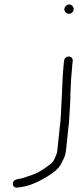

<svg xmlns="http://www.w3.org/2000/svg" viewBox="-20 -711 363 863"><path d="M267.9 -438 266.4 -424C259.7 -359.6 259.7 -296.9 255.6 -235C253.6 -204.5 253.5 -171.9 249 -143L237.7 -35C236.8 -27 235.1 -20 232.5 -14C227.1 -1.7 220.4 16.4 210.5 24C200.8 31 200.8 31 191 38C179.3 47.4 165.2 55.1 152.4 63C129.8 74.8 105.4 81.7 79.6 90C61.7 95 37.4 93.3 37.8 116C38.2 131.3 52.2 134.3 67.3 131C103.9 127 141 111.8 168.9 96L190.2 84C214.4 68.2 241.7 51.8 255.5 24C261.8 11 261.8 11 268.2 -2C272.6 -12 275.4 -23 276.7 -35L287.9 -142C289.9 -155.3 291.2 -170.3 291.6 -187C293.7 -220.5 296.7 -258.2 296.5 -291C297.8 -333.4 300.9 -380.9 305.4 -424L306.9 -438C308 -448.6 299.5 -457 288.9 -457C278.3 -457 269 -448.6 267.9 -438ZM269.3 -671C268.1 -659.6 278.4 -649 290 -649C300.6 -649 309.9 -657.4 311 -668C312.2 -679.6 302.8 -691 291.4 -691C280.9 -691 270.4 -681.6 269.3 -671Z"/></svg>

Font: Just Breathe
Style: Obl2
Weight: 400
Foundry: Cannot Into Space Fonts
Version: Version 0.72